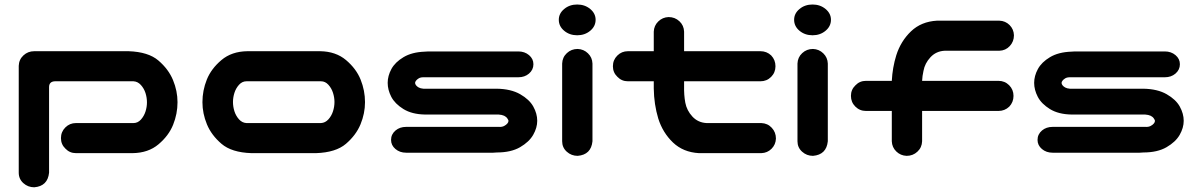

<svg xmlns="http://www.w3.org/2000/svg" viewBox="-20 -668 5215 835"><path d="M193.4 83Q187.5 141.6 128.9 146.5Q101.6 146.5 81.5 128.4Q61.5 110.4 61.5 83V-381.8Q62.5 -409.2 82 -427.2Q101.6 -445.3 128.9 -445.3H539.1Q625 -442.4 668.9 -404.8Q712.9 -367.2 732.4 -319.8Q752 -272.5 752 -223.6Q752 -172.9 732.9 -125.5Q713.9 -78.1 669.4 -40.5Q625 -2.9 556.6 -2H310.5Q283.2 -2 264.6 -21.5Q245.1 -40 245.1 -67.4Q245.1 -94.7 264.2 -113.8Q283.2 -132.8 310.5 -132.8H560.5Q579.1 -132.8 592.8 -147.9Q606.4 -163.1 612.8 -183.1Q619.1 -203.1 619.1 -222.7Q619.1 -243.2 612.8 -263.2Q606.4 -283.2 592.8 -298.3Q579.1 -313.5 560.5 -314.5H218.8Q193.4 -313.5 193.4 -289.1Z M1073.2 -2Q987.3 -4.9 943.4 -42.5Q899.4 -80.1 879.9 -127.4Q860.4 -174.8 860.4 -223.6Q860.4 -274.4 879.4 -321.8Q898.4 -369.1 942.9 -406.7Q987.3 -444.3 1055.7 -445.3H1372.1Q1440.4 -444.3 1484.9 -406.7Q1529.3 -369.1 1548.3 -321.8Q1567.4 -274.4 1567.4 -223.6Q1567.4 -174.8 1547.9 -127.4Q1528.3 -80.1 1484.4 -42.5Q1440.4 -4.9 1354.5 -2ZM1051.8 -314.5Q1033.2 -314.5 1019.5 -299.3Q1005.9 -284.2 999.5 -264.2Q993.2 -244.1 993.2 -224.6Q993.2 -204.1 999.5 -184.1Q1005.9 -164.1 1019.5 -148.9Q1033.2 -133.8 1051.8 -132.8H1376Q1394.5 -133.8 1408.2 -148.9Q1421.9 -164.1 1428.2 -184.1Q1434.6 -204.1 1434.6 -224.6Q1434.6 -244.1 1428.2 -264.2Q1421.9 -284.2 1408.2 -299.3Q1394.5 -314.5 1376 -314.5Z M2299.8 -388.7Q2299.8 -364.3 2280.3 -347.7Q2261.7 -332 2234.4 -332H1821.3Q1808.6 -332 1800.8 -327.1Q1793 -322.3 1789.1 -316.9Q1785.2 -311.5 1785.2 -307.6Q1785.2 -302.7 1789.1 -297.4Q1793 -292 1800.8 -287.6Q1808.6 -283.2 1821.3 -282.2H2140.6Q2202.1 -281.2 2242.2 -258.3Q2282.2 -235.4 2299.3 -204.6Q2316.4 -173.8 2316.4 -142.6Q2316.4 -112.3 2298.8 -81.5Q2281.2 -50.8 2241.7 -27.8Q2202.1 -4.9 2140.6 -4.9Q2129.9 -3.9 2125 -3.9H1746.1Q1718.8 -3.9 1699.7 -20Q1680.7 -36.1 1680.7 -59.6Q1680.7 -84 1700.2 -100.6Q1718.8 -116.2 1746.1 -116.2H2148.4Q2163.1 -115.2 2172.4 -120.1Q2181.6 -125 2186.5 -130.9Q2191.4 -136.7 2191.4 -142.6Q2191.4 -145.5 2186.5 -152.8Q2181.6 -160.2 2172.4 -164.6Q2163.1 -168.9 2148.4 -169.9H1828.1Q1771.5 -170.9 1734.4 -193.8Q1697.3 -216.8 1681.6 -247.1Q1666 -277.3 1666 -307.6Q1666 -337.9 1682.1 -367.7Q1698.2 -397.5 1734.9 -419.4Q1771.5 -441.4 1828.1 -443.4Q1837.9 -444.3 1842.8 -444.3H2234.4Q2261.7 -444.3 2280.8 -428.2Q2299.8 -412.1 2299.8 -388.7Z M2492.2 -455.1Q2518.6 -454.1 2537.1 -436Q2555.7 -418 2556.6 -391.6V-53.7Q2550.8 4.9 2492.2 9.8Q2464.8 9.8 2444.8 -8.3Q2424.8 -26.4 2424.8 -53.7V-391.6Q2425.8 -418.9 2445.3 -437Q2464.8 -455.1 2492.2 -455.1ZM2410.2 -582Q2410.2 -609.4 2433.6 -628.9Q2457 -648.4 2490.2 -648.4Q2523.4 -648.4 2546.9 -628.9Q2570.3 -609.4 2570.3 -582Q2570.3 -553.7 2546.9 -534.2Q2523.4 -514.6 2490.2 -514.6Q2457 -514.6 2433.6 -534.2Q2410.2 -553.7 2410.2 -582Z M2887.7 -593.8Q2915 -593.8 2934.6 -575.7Q2954.1 -557.6 2955.1 -530.3V-445.3H3287.1Q3314.5 -445.3 3334 -426.8Q3352.5 -407.2 3352.5 -379.9Q3352.5 -352.5 3333.5 -333.5Q3314.5 -314.5 3287.1 -314.5H2955.1V-294.9Q2954.1 -254.9 2960.4 -221.2Q2966.8 -187.5 2991.2 -161.1Q3015.6 -134.8 3052.7 -132.8H3291Q3318.4 -131.8 3336.4 -112.3Q3354.5 -92.8 3354.5 -65.4Q3353.5 -39.1 3335.4 -21Q3317.4 -2.9 3291 -2H3019.5Q2951.2 -5.9 2906.7 -48.3Q2862.3 -90.8 2842.8 -152.3Q2824.2 -213.9 2823.2 -283.2V-314.5H2710.9Q2683.6 -314.5 2665 -334Q2645.5 -352.5 2645.5 -379.9Q2645.5 -407.2 2664.6 -426.3Q2683.6 -445.3 2710.9 -445.3H2823.2V-530.3Q2824.2 -556.6 2842.8 -574.7Q2861.3 -592.8 2887.7 -593.8Z M3515.6 -455.1Q3542 -454.1 3560.5 -436Q3579.1 -418 3580.1 -391.6V-53.7Q3574.2 4.9 3515.6 9.8Q3488.3 9.8 3468.3 -8.3Q3448.2 -26.4 3448.2 -53.7V-391.6Q3449.2 -418.9 3468.8 -437Q3488.3 -455.1 3515.6 -455.1ZM3433.6 -582Q3433.6 -609.4 3457 -628.9Q3480.5 -648.4 3513.7 -648.4Q3546.9 -648.4 3570.3 -628.9Q3593.8 -609.4 3593.8 -582Q3593.8 -553.7 3570.3 -534.2Q3546.9 -514.6 3513.7 -514.6Q3480.5 -514.6 3457 -534.2Q3433.6 -553.7 3433.6 -582Z M3922.9 9.8Q3896.5 8.8 3877.9 -9.3Q3859.4 -27.3 3858.4 -53.7V-185.5H3746.1Q3718.8 -185.5 3699.7 -204.6Q3680.7 -223.6 3680.7 -251Q3680.7 -278.3 3700.2 -296.9Q3718.8 -316.4 3746.1 -316.4H3858.4Q3861.3 -374 3877.9 -427.7Q3897.5 -489.3 3941.9 -531.7Q3986.3 -574.2 4054.7 -578.1H4326.2Q4352.5 -577.1 4370.6 -559.1Q4388.7 -541 4389.6 -514.6Q4389.6 -487.3 4371.6 -467.8Q4353.5 -448.2 4326.2 -447.3H4087.9Q4050.8 -445.3 4026.4 -418.9Q4002 -392.6 3996.1 -359.4Q3991.2 -337.9 3990.2 -316.4H4322.3Q4349.6 -316.4 4368.7 -297.4Q4387.7 -278.3 4387.7 -251Q4387.7 -223.6 4369.1 -204.1Q4349.6 -185.5 4322.3 -185.5H3990.2V-53.7Q3989.3 -26.4 3969.7 -8.3Q3950.2 9.8 3922.9 9.8Z M5111.3 -388.7Q5111.3 -364.3 5091.8 -347.7Q5073.2 -332 5045.9 -332H4632.8Q4620.1 -332 4612.3 -327.1Q4604.5 -322.3 4600.6 -316.9Q4596.7 -311.5 4596.7 -307.6Q4596.7 -302.7 4600.6 -297.4Q4604.5 -292 4612.3 -287.6Q4620.1 -283.2 4632.8 -282.2H4952.1Q5013.7 -281.2 5053.7 -258.3Q5093.8 -235.4 5110.8 -204.6Q5127.9 -173.8 5127.9 -142.6Q5127.9 -112.3 5110.4 -81.5Q5092.8 -50.8 5053.2 -27.8Q5013.7 -4.9 4952.1 -4.9Q4941.4 -3.9 4936.5 -3.9H4557.6Q4530.3 -3.9 4511.2 -20Q4492.2 -36.1 4492.2 -59.6Q4492.2 -84 4511.7 -100.6Q4530.3 -116.2 4557.6 -116.2H4960Q4974.6 -115.2 4983.9 -120.1Q4993.2 -125 4998 -130.9Q5002.9 -136.7 5002.9 -142.6Q5002.9 -145.5 4998 -152.8Q4993.2 -160.2 4983.9 -164.6Q4974.6 -168.9 4960 -169.9H4639.6Q4583 -170.9 4545.9 -193.8Q4508.8 -216.8 4493.2 -247.1Q4477.5 -277.3 4477.5 -307.6Q4477.5 -337.9 4493.7 -367.7Q4509.8 -397.5 4546.4 -419.4Q4583 -441.4 4639.6 -443.4Q4649.4 -444.3 4654.3 -444.3H5045.9Q5073.2 -444.3 5092.3 -428.2Q5111.3 -412.1 5111.3 -388.7Z"/></svg>

Font: Nico Moji
Style: Regular
Weight: 400
Version: Version 1.02